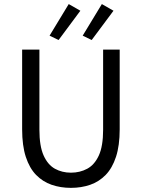

<svg xmlns="http://www.w3.org/2000/svg" viewBox="-20 -896 685 928"><path d="M322.8 12Q272.5 12 229.4 -2.9Q186.3 -17.9 154.4 -50.6Q122.5 -83.4 104.7 -137.9Q87 -192.4 87 -271V-656.3H170.5V-268.7Q170.5 -189.9 190.8 -144.6Q211.1 -99.4 245.5 -80.4Q280 -61.4 322.8 -61.4Q366.3 -61.4 401.6 -80.4Q436.9 -99.4 457.7 -144.6Q478.4 -189.9 478.4 -268.7V-656.3H558.5V-271Q558.5 -192.4 540.6 -137.9Q522.7 -83.4 490.8 -50.6Q459 -17.9 416.1 -2.9Q373.1 12 322.8 12ZM263.2 -702.6 219.6 -723.7 312.2 -876.3 368.4 -844.1ZM423.2 -702.6 379.7 -723.7 472.3 -876.3 528.5 -844.1Z"/></svg>

Font: Source Sans Variable
Style: Regular
Weight: 200
Designer: Paul D. Hunt
Foundry: Adobe Systems Incorporated
Version: Version 3.006;hotconv 1.0.111;makeotfexe 2.5.65597